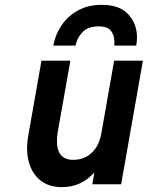

<svg xmlns="http://www.w3.org/2000/svg" viewBox="-20 -762 611 794"><path d="M235.5 12Q183.5 12 148.5 -15Q113.5 -42 99.8 -90.2Q86 -138.5 97 -202L151.5 -511H271L220 -223Q198.5 -101 282.5 -101Q328.5 -101 359.2 -130Q390 -159 399 -210L452 -511H571L481 0H362L370 -48.5Q315.5 12 235.5 12ZM200.5 -573.5Q208.5 -618.5 234.2 -656.8Q260 -695 302 -718.5Q344 -742 401 -742Q475 -742 510.8 -702.5Q546.5 -663 546.5 -608.5Q546.5 -591.5 543.5 -573.5H452.5Q453 -583 453 -589Q453 -615.5 439.2 -634.2Q425.5 -653 387 -653Q344 -653 321 -628.8Q298 -604.5 292.5 -573.5Z"/></svg>

Font: Overpass
Style: Bold Italic
Weight: 700
Italic angle: -10°
Designer: Delve Withrington, Dave Bailey, Thomas Jockin
Foundry: Delve Fonts LLC
Version: Version 4.000; ttfautohint (v1.8.3)